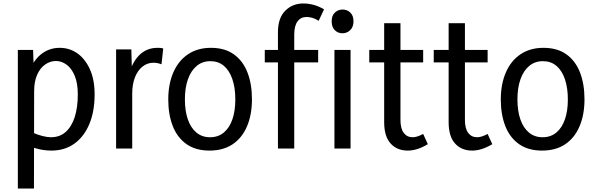

<svg xmlns="http://www.w3.org/2000/svg" viewBox="-20 -857 3432 1108"><path d="M83 231V-569H171L176 -421L140 -420Q166 -502 214 -541.5Q262 -581 324 -581Q381 -581 426 -549.5Q471 -518 498.5 -458Q526 -398 526 -312Q526 -214 495.5 -141Q465 -68 409 -28Q353 12 277 12Q229 12 183 -2Q137 -16 96 -39L173 -90Q198 -79 225.5 -72Q253 -65 274 -65Q325 -65 359.5 -96Q394 -127 411.5 -182.5Q429 -238 429 -311Q429 -377 411 -420Q393 -463 364 -484Q335 -505 303 -505Q270 -505 241 -485Q212 -465 194.5 -426Q177 -387 177 -329L176 231Z M650 0V-572H738L742 -411H720Q738 -491 781 -536Q824 -581 889 -581Q897 -581 905.5 -580.5Q914 -580 922 -577L912 -486Q888 -495 866 -495Q830 -495 802 -472.5Q774 -450 758.5 -410Q743 -370 743 -316V0Z M1338 -283Q1338 -350 1321 -400Q1304 -450 1272 -477Q1240 -504 1194 -504Q1148 -504 1115 -476.5Q1082 -449 1064.5 -399.5Q1047 -350 1047 -284Q1047 -217 1064 -168Q1081 -119 1113.5 -92Q1146 -65 1192 -65Q1239 -65 1271.5 -92Q1304 -119 1321 -168Q1338 -217 1338 -283ZM1434 -284Q1434 -195 1405.5 -128Q1377 -61 1322.5 -24.5Q1268 12 1189 12Q1109 12 1056 -25.5Q1003 -63 977 -129.5Q951 -196 951 -283Q951 -371 980 -438.5Q1009 -506 1064.5 -543.5Q1120 -581 1197 -581Q1277 -581 1329.5 -543.5Q1382 -506 1408 -439Q1434 -372 1434 -284Z M1584 0V-671Q1584 -753 1626 -795Q1668 -837 1731 -837Q1759 -837 1789.5 -829Q1820 -821 1850 -803L1819 -737Q1800 -749 1782.5 -754Q1765 -759 1749 -759Q1716 -759 1697 -733.5Q1678 -708 1678 -657V0ZM1508 -497V-569H1816V-497Z M1910 0V-569H2003V0ZM1956 -665Q1930 -665 1912 -683Q1894 -701 1894 -734Q1894 -767 1912.5 -784.5Q1931 -802 1957 -802Q1983 -802 2001.5 -784.5Q2020 -767 2020 -734Q2020 -702 2001.5 -683.5Q1983 -665 1956 -665Z M2333 12Q2271 12 2234 -29Q2197 -70 2197 -152V-723H2291V-165Q2291 -115 2310 -90Q2329 -65 2361 -65Q2375 -65 2390 -70Q2405 -75 2422 -84L2449 -25Q2417 -6 2388.5 3Q2360 12 2333 12ZM2111 -497V-569H2422V-497Z M2705 12Q2643 12 2606 -29Q2569 -70 2569 -152V-723H2663V-165Q2663 -115 2682 -90Q2701 -65 2733 -65Q2747 -65 2762 -70Q2777 -75 2794 -84L2821 -25Q2789 -6 2760.5 3Q2732 12 2705 12ZM2483 -497V-569H2794V-497Z M3257 -283Q3257 -350 3240 -400Q3223 -450 3191 -477Q3159 -504 3113 -504Q3067 -504 3034 -476.5Q3001 -449 2983.5 -399.5Q2966 -350 2966 -284Q2966 -217 2983 -168Q3000 -119 3032.5 -92Q3065 -65 3111 -65Q3158 -65 3190.5 -92Q3223 -119 3240 -168Q3257 -217 3257 -283ZM3353 -284Q3353 -195 3324.5 -128Q3296 -61 3241.5 -24.5Q3187 12 3108 12Q3028 12 2975 -25.5Q2922 -63 2896 -129.5Q2870 -196 2870 -283Q2870 -371 2899 -438.5Q2928 -506 2983.5 -543.5Q3039 -581 3116 -581Q3196 -581 3248.5 -543.5Q3301 -506 3327 -439Q3353 -372 3353 -284Z"/></svg>

Font: Yaldevi ExtraLight Medium
Style: Regular
Weight: 500
Version: Version 1.100